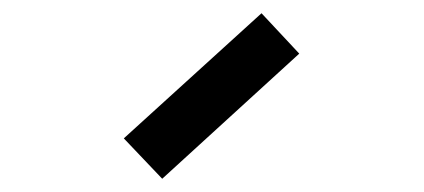

<svg xmlns="http://www.w3.org/2000/svg" viewBox="-20 -882 640 290"><path d="M225 -612 167 -673 375 -862 432 -801Z"/></svg>

Font: Victor Mono Thin Medium
Style: Regular
Weight: 500
Monospace: yes
Version: Version 1.561;gftools[0.9.30]